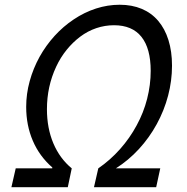

<svg xmlns="http://www.w3.org/2000/svg" viewBox="-20 -785 785 805"><path d="M45.9 -79.1H199.2V-83Q145.5 -129.9 117.7 -194.6Q89.8 -259.3 89.8 -336.9Q89.8 -391.6 104.5 -444.8Q119.1 -498 146 -546.9Q172.4 -594.2 208.7 -634.3Q245.1 -674.3 289.1 -703.6Q333.5 -733.4 382.6 -749.3Q431.6 -765.1 481.9 -765.1Q533.2 -765.1 574 -748Q614.7 -731 643.1 -697.8Q671.4 -664.6 686.3 -616.9Q701.2 -569.3 701.2 -509.8Q701.2 -446.3 684.8 -384Q668.5 -321.8 637.2 -264.6Q606 -207.5 562.5 -160.2Q519 -112.8 465.8 -79.1H651.9L634.8 0H374L392.1 -79.1Q442.4 -113.8 483.4 -159.9Q524.4 -206.1 553.2 -259.8Q582 -312.5 596.9 -370.8Q611.8 -429.2 611.8 -487.8Q611.8 -582 573 -630.6Q534.2 -679.2 458 -679.2Q419.9 -679.2 383.8 -667Q347.7 -654.8 316.4 -631.3Q285.2 -607.9 259.3 -575.9Q233.4 -543.9 215.3 -504.9Q176.8 -422.4 176.8 -327.1Q176.8 -248 203.6 -184.3Q230.5 -120.6 280.8 -79.1L264.2 0H27.8Z"/></svg>

Font: Pattaya
Style: Regular
Weight: 400
Designer: Pablo Impallari / Thai characters Designed by Thanarat Vachiruckul and Suppakit Chalermlarp
Foundry: Pablo Impallari
Version: Version 2.001